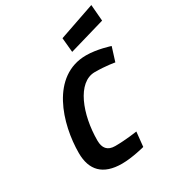

<svg xmlns="http://www.w3.org/2000/svg" viewBox="-227 -1086 1101 1220"><g transform="rotate(-30 324.0 -476.5)"><path d="M648 -842 638 -962 374 -871 384 -765ZM484 -123C484 -123 400 -110 322 -110C265 -110 241 -142 241 -197C241 -387 315 -582 444 -582C526 -582 588 -570 588 -570L620 -672C620 -672 531 -702 449 -702C190 -702 99 -398 99 -187C99 -61 165 9 304 9C380 9 473 -16 473 -16L484 -123Z"/></g></svg>

Font: RazerF5
Style: Bold Italic
Weight: 700
Foundry: Razer Inc.
Version: Version 2